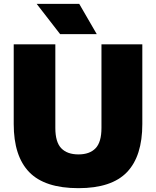

<svg xmlns="http://www.w3.org/2000/svg" viewBox="-20 -971 814 1001"><path d="M389 10Q213.5 10 132.5 -73.5Q51.5 -157 51.5 -324.5V-740H268.5V-304Q268.5 -230 299.5 -198Q330.5 -166 389 -166Q447.5 -166 478.2 -198Q509 -230 509 -304V-740H722V-324.5Q722 -157 642 -73.5Q562 10 389 10ZM293.5 -793 171 -951H393L484.5 -793Z"/></svg>

Font: Encode Sans Black
Style: Regular
Weight: 900
Designer: Multiple Designers
Foundry: Impallari Type
Version: Version 3.002; ttfautohint (v1.8.3) -l 8 -r 50 -G 200 -x 14 